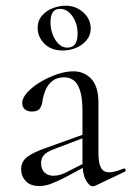

<svg xmlns="http://www.w3.org/2000/svg" viewBox="-20 -645 461 673"><path d="M314 6Q310 8 306 8Q293 8 281 -13.5Q269 -35 269 -76V-255Q269 -302 260.5 -328Q252 -354 237.5 -364Q223 -374 205 -374Q180 -374 164 -361.5Q148 -349 140 -330Q132 -311 129 -292Q128 -278 120.5 -266Q113 -254 92 -254Q76 -254 67 -262Q58 -270 58 -284Q58 -302 76 -321.5Q94 -341 121.5 -357.5Q149 -374 179.5 -384.5Q210 -395 237 -395Q275 -395 300 -368.5Q325 -342 325 -285V-108Q325 -73 334 -57Q343 -41 363 -41Q381 -41 413 -54Q418 -56 420 -50.5Q422 -45 417 -43ZM118 7Q86 7 70 -10.5Q54 -28 54 -51Q54 -79 76 -95.5Q98 -112 148 -129L279 -176L282 -165L166 -121Q143 -112 133.5 -101Q124 -90 124 -73Q124 -52 136 -40.5Q148 -29 167 -29Q178 -29 188 -31.5Q198 -34 208 -39L293 -82L295 -70L208 -23Q178 -8 158 -0.5Q138 7 118 7ZM200 -468Q159 -468 135.5 -492Q112 -516 112 -547Q112 -573 127.5 -590.5Q143 -608 165.5 -616.5Q188 -625 210 -625Q246 -625 272 -601.5Q298 -578 298 -545Q298 -521 283 -503.5Q268 -486 246 -477Q224 -468 200 -468ZM216 -478Q252 -478 252 -527Q252 -562 234 -588Q216 -614 190 -614Q157 -614 157 -567Q157 -546 164 -526Q171 -506 184.5 -492Q198 -478 216 -478Z"/></svg>

Font: Cormorant Light
Style: Regular
Weight: 400
Version: Version 4.000